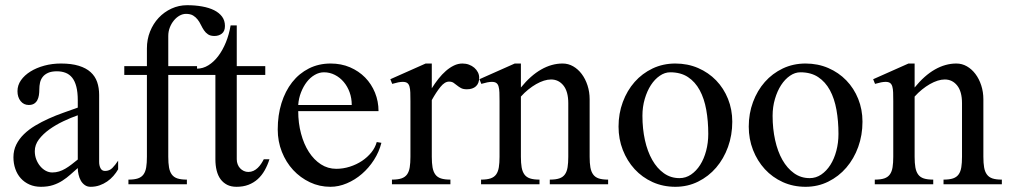

<svg xmlns="http://www.w3.org/2000/svg" viewBox="-20 -716 3921 746"><path d="M365.2 -86.9Q365.2 -72.8 370.6 -62.3Q376 -51.8 388.2 -51.8Q405.3 -51.8 416.7 -63.5Q428.2 -75.2 439 -91.8V-58.1Q431.2 -44.4 420.4 -32.2Q409.7 -20 396.2 -10.7Q382.8 -1.5 366.7 4.2Q350.6 9.8 332 9.8Q318.8 9.8 309.3 2.9Q299.8 -3.9 293.9 -14.4Q288.1 -24.9 285.2 -37.8Q282.2 -50.8 282.2 -63Q267.6 -50.3 253.4 -37.6Q239.3 -24.9 222.7 -14.2Q206.1 -3.4 185.8 3.2Q165.5 9.8 139.2 9.8Q114.3 9.8 94.5 1Q74.7 -7.8 60.8 -23.2Q46.9 -38.6 39.6 -59.6Q32.2 -80.6 32.2 -105Q32.2 -131.8 43.2 -154.1Q54.2 -176.3 73 -194.6Q91.8 -212.9 116.7 -227.8Q141.6 -242.7 169.2 -255.1Q196.8 -267.6 225.8 -277.8Q254.9 -288.1 282.2 -297.9V-326.2Q282.2 -357.4 276.6 -379.2Q271 -400.9 260.5 -414.1Q250 -427.2 234.9 -433.1Q219.7 -439 201.2 -439Q180.2 -439 166.7 -432.9Q153.3 -426.8 145.8 -417Q138.2 -407.2 135.5 -394.8Q132.8 -382.3 132.8 -369.1Q132.8 -356.9 131.1 -345.9Q129.4 -335 124.8 -326.4Q120.1 -317.9 112.1 -313Q104 -308.1 91.8 -308.1Q72.3 -308.1 60.1 -323.2Q47.9 -338.4 47.9 -361.8Q47.9 -384.8 61.5 -404.3Q75.2 -423.8 98.4 -438.2Q121.6 -452.6 152.1 -460.9Q182.6 -469.2 216.8 -469.2Q257.8 -469.2 286.1 -460.4Q314.5 -451.7 332 -435.8Q349.6 -419.9 357.4 -397.5Q365.2 -375 365.2 -347.2ZM282.2 -268.1Q255.4 -258.8 226.1 -244.9Q196.8 -231 172.1 -213.4Q147.5 -195.8 131.3 -174.6Q115.2 -153.3 115.2 -128.9Q115.2 -111.8 120.8 -96.9Q126.5 -82 136 -70.6Q145.5 -59.1 157.7 -52.5Q169.9 -45.9 183.1 -45.9Q196.8 -45.9 209.5 -49.8Q222.2 -53.7 234.1 -60.8Q246.1 -67.9 257.8 -76.9Q269.5 -85.9 282.2 -96.2Z M745.6 -459V-424.8H633.8V-106.9Q633.8 -82.5 636.7 -65.7Q639.6 -48.8 647.5 -38.1Q655.3 -27.3 669.4 -22.7Q683.6 -18.1 706.1 -18.1V0H479V-18.1Q502 -18.1 516.1 -22.9Q530.3 -27.8 537.8 -38.6Q545.4 -49.3 548.1 -66.2Q550.8 -83 550.8 -106.9V-424.8H462.9V-459H550.8V-527.8Q550.8 -563 563 -593.5Q575.2 -624 596.4 -646.7Q617.7 -669.4 646.2 -682.6Q674.8 -695.8 707 -695.8Q738.3 -695.8 765.4 -690.9Q792.5 -686 812 -676.3Q831.5 -666.5 842.8 -651.4Q854 -636.2 854 -615.2Q854 -594.7 842 -585.4Q830.1 -576.2 813 -576.2Q797.9 -576.2 788.3 -582.5Q778.8 -588.9 772.5 -598.4Q766.1 -607.9 760.7 -619.1Q755.4 -630.4 748 -639.9Q740.7 -649.4 730.2 -655.8Q719.7 -662.1 702.6 -662.1Q689.9 -662.1 677.7 -655.3Q665.5 -648.4 655.8 -636.7Q646 -625 639.9 -609.4Q633.8 -593.8 633.8 -576.2V-459Z M744.6 -424.8V-449.2Q768.6 -449.2 789.8 -462.4Q811 -475.6 828.1 -498.3Q845.2 -521 857.7 -551.5Q870.1 -582 876 -617.2H899.9V-459H1010.7V-424.8H899.9V-97.2Q899.9 -86.9 903.3 -77.9Q906.7 -68.8 912.8 -62.3Q918.9 -55.7 927.2 -51.8Q935.5 -47.9 944.8 -47.9Q955.6 -47.9 964.8 -52.2Q974.1 -56.6 981.4 -63.7Q988.8 -70.8 994.6 -79.6Q1000.5 -88.4 1004.9 -97.2H1026.9Q1019.5 -73.7 1008.3 -54Q997.1 -34.2 981.4 -20Q965.8 -5.9 945.3 2Q924.8 9.8 898.9 9.8Q877.9 9.8 862.5 2Q847.2 -5.9 836.9 -19.8Q826.7 -33.7 821.8 -53.5Q816.9 -73.2 816.9 -97.2V-424.8Z M1263.7 9.8Q1221.2 9.8 1184.1 -7.8Q1147 -25.4 1119.1 -55.4Q1091.3 -85.4 1075.2 -126Q1059.1 -166.5 1059.1 -212.9Q1059.1 -268.6 1073.7 -315.4Q1088.4 -362.3 1115.2 -396.5Q1142.1 -430.7 1180.2 -450Q1218.3 -469.2 1264.6 -469.2Q1305.7 -469.2 1339.8 -454.6Q1374 -439.9 1398.7 -414.8Q1423.3 -389.6 1437 -356Q1450.7 -322.3 1450.7 -284.2H1138.7Q1138.7 -237.8 1149.7 -196.8Q1160.6 -155.8 1180.2 -125.5Q1199.7 -95.2 1226.8 -77.6Q1253.9 -60.1 1286.6 -60.1Q1313.5 -60.1 1339.4 -68.4Q1365.2 -76.7 1386.5 -90.8Q1407.7 -105 1422.9 -123.8Q1438 -142.6 1443.8 -164.1L1461.9 -161.1Q1453.1 -126 1433.1 -94.7Q1413.1 -63.5 1386.2 -40.3Q1359.4 -17.1 1327.6 -3.7Q1295.9 9.8 1263.7 9.8ZM1346.7 -308.1Q1346.7 -334.5 1338.4 -357.4Q1330.1 -380.4 1315.4 -397.7Q1300.8 -415 1281 -425Q1261.2 -435.1 1238.8 -435.1Q1220.2 -435.1 1202.9 -425Q1185.5 -415 1172.1 -397.7Q1158.7 -380.4 1149.7 -357.4Q1140.6 -334.5 1138.7 -308.1Z M1574.7 -323.2Q1574.7 -342.8 1574.2 -356.7Q1573.7 -370.6 1571 -379.9Q1568.4 -389.2 1562.3 -393.6Q1556.2 -397.9 1544.9 -397.9Q1537.1 -397.9 1527.3 -396Q1517.6 -394 1503.9 -390.1L1496.6 -408.2L1633.8 -469.2H1657.7V-373Q1669.9 -392.6 1683.6 -409.9Q1697.3 -427.2 1712.4 -440.4Q1727.5 -453.6 1743.7 -461.4Q1759.8 -469.2 1776.9 -469.2Q1790.5 -469.2 1802.2 -464.8Q1814 -460.4 1822.8 -452.9Q1831.5 -445.3 1836.7 -435.3Q1841.8 -425.3 1841.8 -414.1Q1841.8 -392.1 1829.1 -380.6Q1816.4 -369.1 1793.9 -369.1Q1779.8 -369.1 1771.2 -373.8Q1762.7 -378.4 1755.9 -384Q1749 -389.6 1742.2 -394.3Q1735.4 -398.9 1724.6 -398.9Q1708 -398.9 1691.4 -378.4Q1674.8 -357.9 1657.7 -327.1V-106.9Q1657.7 -82.5 1660.6 -65.7Q1663.6 -48.8 1671.4 -38.1Q1679.2 -27.3 1693.4 -22.7Q1707.5 -18.1 1730 -18.1V0H1502.9V-18.1Q1525.9 -18.1 1540 -22.9Q1554.2 -27.8 1561.8 -38.6Q1569.3 -49.3 1572 -66.2Q1574.7 -83 1574.7 -106.9Z M1920.9 -323.2Q1920.9 -342.8 1920.4 -356.7Q1919.9 -370.6 1917.2 -379.9Q1914.6 -389.2 1908.4 -393.6Q1902.3 -397.9 1891.1 -397.9Q1883.3 -397.9 1873.5 -396Q1863.8 -394 1850.1 -390.1L1842.8 -408.2L1980 -469.2H2003.9V-376Q2042 -422.9 2082.8 -446Q2123.5 -469.2 2166 -469.2Q2188 -469.2 2207 -458.3Q2226.1 -447.3 2240.2 -428.5Q2254.4 -409.7 2262.7 -384.3Q2271 -358.9 2271 -330.1V-106.9Q2271 -82.5 2273.9 -65.7Q2276.9 -48.8 2284.7 -38.1Q2292.5 -27.3 2306.4 -22.7Q2320.3 -18.1 2342.8 -18.1V0H2116.2V-18.1Q2139.2 -18.1 2153.3 -22.9Q2167.5 -27.8 2175 -38.6Q2182.6 -49.3 2185.3 -66.2Q2188 -83 2188 -106.9V-314.9Q2188 -360.4 2169.2 -383.8Q2150.4 -407.2 2121.1 -407.2Q2107.9 -407.2 2093.3 -402.6Q2078.6 -397.9 2063.2 -389.2Q2047.9 -380.4 2032.7 -368.2Q2017.6 -356 2003.9 -340.8V-106.9Q2003.9 -82.5 2006.8 -65.7Q2009.8 -48.8 2017.6 -38.1Q2025.4 -27.3 2039.6 -22.7Q2053.7 -18.1 2076.2 -18.1V0H1849.1V-18.1Q1872.1 -18.1 1886.2 -22.9Q1900.4 -27.8 1908 -38.6Q1915.5 -49.3 1918.2 -66.2Q1920.9 -83 1920.9 -106.9Z M2604 9.8Q2556.2 9.8 2515.6 -8.5Q2475.1 -26.9 2445.8 -58.8Q2416.5 -90.8 2399.9 -133.3Q2383.3 -175.8 2383.3 -224.1Q2383.3 -274.9 2399.9 -319.6Q2416.5 -364.3 2445.8 -397.5Q2475.1 -430.7 2515.6 -450Q2556.2 -469.2 2604 -469.2Q2651.9 -469.2 2692.4 -451.7Q2732.9 -434.1 2762.5 -403.6Q2792 -373 2808.6 -331.8Q2825.2 -290.5 2825.2 -243.2Q2825.2 -190.9 2808.6 -145Q2792 -99.1 2762.5 -64.7Q2732.9 -30.3 2692.4 -10.3Q2651.9 9.8 2604 9.8ZM2620.1 -23.9Q2644.5 -23.9 2665 -37.8Q2685.5 -51.8 2700.4 -75.2Q2715.3 -98.6 2723.6 -129.9Q2731.9 -161.1 2731.9 -195.8Q2731.9 -245.6 2724.1 -289.3Q2716.3 -333 2698.7 -365.5Q2681.2 -397.9 2653.1 -416.5Q2625 -435.1 2584 -435.1Q2563 -435.1 2543.5 -421.6Q2523.9 -408.2 2509 -385.3Q2494.1 -362.3 2485.1 -331.5Q2476.1 -300.8 2476.1 -266.1Q2476.1 -215.8 2485.8 -171.6Q2495.6 -127.4 2514.2 -94.7Q2532.7 -62 2559.3 -43Q2585.9 -23.9 2620.1 -23.9Z M3109.9 9.8Q3062 9.8 3021.5 -8.5Q2981 -26.9 2951.7 -58.8Q2922.4 -90.8 2905.8 -133.3Q2889.2 -175.8 2889.2 -224.1Q2889.2 -274.9 2905.8 -319.6Q2922.4 -364.3 2951.7 -397.5Q2981 -430.7 3021.5 -450Q3062 -469.2 3109.9 -469.2Q3157.7 -469.2 3198.2 -451.7Q3238.8 -434.1 3268.3 -403.6Q3297.9 -373 3314.5 -331.8Q3331.1 -290.5 3331.1 -243.2Q3331.1 -190.9 3314.5 -145Q3297.9 -99.1 3268.3 -64.7Q3238.8 -30.3 3198.2 -10.3Q3157.7 9.8 3109.9 9.8ZM3126 -23.9Q3150.4 -23.9 3170.9 -37.8Q3191.4 -51.8 3206.3 -75.2Q3221.2 -98.6 3229.5 -129.9Q3237.8 -161.1 3237.8 -195.8Q3237.8 -245.6 3230 -289.3Q3222.2 -333 3204.6 -365.5Q3187 -397.9 3158.9 -416.5Q3130.9 -435.1 3089.8 -435.1Q3068.8 -435.1 3049.3 -421.6Q3029.8 -408.2 3014.9 -385.3Q3000 -362.3 2991 -331.5Q2981.9 -300.8 2981.9 -266.1Q2981.9 -215.8 2991.7 -171.6Q3001.5 -127.4 3020 -94.7Q3038.6 -62 3065.2 -43Q3091.8 -23.9 3126 -23.9Z M3450.7 -323.2Q3450.7 -342.8 3450.2 -356.7Q3449.7 -370.6 3447 -379.9Q3444.3 -389.2 3438.2 -393.6Q3432.1 -397.9 3420.9 -397.9Q3413.1 -397.9 3403.3 -396Q3393.6 -394 3379.9 -390.1L3372.6 -408.2L3509.8 -469.2H3533.7V-376Q3571.8 -422.9 3612.5 -446Q3653.3 -469.2 3695.8 -469.2Q3717.8 -469.2 3736.8 -458.3Q3755.9 -447.3 3770 -428.5Q3784.2 -409.7 3792.5 -384.3Q3800.8 -358.9 3800.8 -330.1V-106.9Q3800.8 -82.5 3803.7 -65.7Q3806.6 -48.8 3814.5 -38.1Q3822.3 -27.3 3836.2 -22.7Q3850.1 -18.1 3872.6 -18.1V0H3646V-18.1Q3668.9 -18.1 3683.1 -22.9Q3697.3 -27.8 3704.8 -38.6Q3712.4 -49.3 3715.1 -66.2Q3717.8 -83 3717.8 -106.9V-314.9Q3717.8 -360.4 3699 -383.8Q3680.2 -407.2 3650.9 -407.2Q3637.7 -407.2 3623 -402.6Q3608.4 -397.9 3593 -389.2Q3577.6 -380.4 3562.5 -368.2Q3547.4 -356 3533.7 -340.8V-106.9Q3533.7 -82.5 3536.6 -65.7Q3539.6 -48.8 3547.4 -38.1Q3555.2 -27.3 3569.3 -22.7Q3583.5 -18.1 3606 -18.1V0H3378.9V-18.1Q3401.9 -18.1 3416 -22.9Q3430.2 -27.8 3437.7 -38.6Q3445.3 -49.3 3448 -66.2Q3450.7 -83 3450.7 -106.9Z"/></svg>

Font: Tuladha Jejeg
Style: Regular
Weight: 400
Designer: R.S. Wihananto
Foundry: R.S. Wihananto
Version: Version 1.92